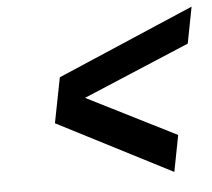

<svg xmlns="http://www.w3.org/2000/svg" viewBox="-44 -584 692 626"><g transform="rotate(-5 302.5 -271.0)"><path d="M128 -197 157 -345 605 -537 582 -418 233 -271 525 -124 502 -5Z"/></g></svg>

Font: Teachers[wght] Italic
Style: Regular
Weight: 400
Designer: Alfredo Marco Pradil & Chank Diesel
Version: Version 1.000;Glyphs 3.1.2 (3151)